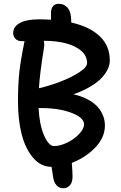

<svg xmlns="http://www.w3.org/2000/svg" viewBox="-20 -857 641 1016"><path d="M252.9 25.9Q195.8 25.9 154.5 -22.9Q113.3 -71.8 94.2 -148.4Q75.2 -225.1 75.2 -318.8Q75.2 -413.1 82.5 -477.3Q89.8 -541.5 109.9 -639.2H95.2Q74.7 -639.2 62.3 -651.1Q49.8 -663.1 49.8 -682.1Q49.8 -716.3 85.7 -735.6Q121.6 -754.9 189.9 -754.9Q211.9 -754.9 250 -752.9V-785.2Q249 -808.6 259.3 -822.8Q269.5 -836.9 291 -836.9Q320.8 -836.9 338.9 -814.5Q356.9 -792 356.9 -747.1V-737.8Q453.6 -716.3 507.3 -665.8Q561 -615.2 561 -537.1Q561 -515.6 551.3 -493.4Q541.5 -471.2 520.5 -447.5Q499.5 -423.8 460.7 -400.4Q421.9 -377 369.1 -357.9Q414.1 -347.7 447.3 -329.3Q480.5 -311 499 -288.6Q517.6 -266.1 526.4 -242.2Q535.2 -218.3 535.2 -192.9Q535.2 -129.9 484.4 -76.7Q433.6 -23.4 359.9 4.9Q363.8 52.7 363.8 77.1Q363.8 108.4 349.9 123.8Q335.9 139.2 314.9 139.2Q293.9 139.2 279.8 124.3Q265.6 109.4 261.2 80.1Q252.9 26.9 252.9 25.9ZM212.9 -605Q190.4 -467.8 186 -390.1Q238.3 -401.9 295.9 -423.6Q353.5 -445.3 397.2 -473.1Q440.9 -501 440.9 -522.9Q440.9 -560.5 410.2 -587.6Q379.4 -614.7 328.4 -627.9Q277.3 -641.1 211.9 -641.1Q215.8 -624 212.9 -605ZM424.8 -199.2Q424.8 -234.9 356.2 -260.7Q287.6 -286.6 184.1 -285.2Q188.5 -197.3 213.1 -140.6Q237.8 -84 266.1 -84Q297.9 -84 335.4 -102.3Q373 -120.6 398.9 -148.2Q424.8 -175.8 424.8 -199.2Z"/></svg>

Font: Shantell Sans Irregular
Style: Regular
Weight: 500
Designer: Stephen Nixon, Anya Danilova, Shantell Martin
Foundry: Arrow Type
Version: Version 1.006;[9816181b4]